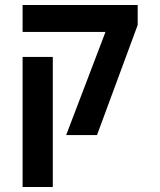

<svg xmlns="http://www.w3.org/2000/svg" viewBox="-20 -629 640 769"><path d="M402.5 -501H70.5V-609H531.5V-529L368.5 -88H245ZM70.5 -401H191.5V120H70.5Z"/></svg>

Font: JuliaMono SemiBold
Style: Regular
Weight: 600
Monospace: yes
Designer: cormullion
Foundry: corm
Version: Version 0.055; ttfautohint (v1.8.4)